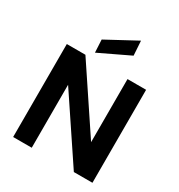

<svg xmlns="http://www.w3.org/2000/svg" viewBox="-219 -1107 1168 1252"><g transform="rotate(30 365.5 -480.5)"><path d="M67 0V-700H207L524 -225V-700H664V0H524L207 -474V0ZM254 -743 249 -839 475 -961 482 -852Z"/></g></svg>

Font: DM Sans 20pt ExtraBold
Style: Regular
Weight: 800
Version: Version 4.004;gftools[0.9.30]